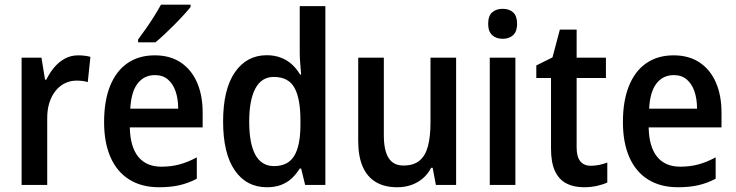

<svg xmlns="http://www.w3.org/2000/svg" viewBox="-20 -786 3128 816"><path d="M312.5 -550.8Q324.7 -550.8 338.4 -549.3Q352.1 -547.9 364.3 -544.4L353 -437Q343.3 -440.4 330.6 -441.9Q317.9 -443.4 305.7 -443.4Q279.3 -443.4 256.3 -432.4Q233.4 -421.4 216.3 -400.1Q199.2 -378.9 189.7 -348.9Q180.2 -318.8 180.7 -280.8V0H71.8V-541H156.2L171.4 -447.3H176.8Q190.4 -475.6 210.2 -499.3Q230 -522.9 255.6 -536.9Q281.2 -550.8 312.5 -550.8Z M637.7 -550.8Q703.1 -550.8 748.5 -520.3Q793.9 -489.7 817.6 -435.1Q841.3 -380.4 841.3 -307.1V-244.6H531.7Q533.2 -162.6 567.4 -120.1Q601.6 -77.6 666 -77.6Q707.5 -77.6 742.9 -87.2Q778.3 -96.7 816.4 -117.2V-26.4Q781.2 -7.8 743.4 1Q705.6 9.8 656.7 9.8Q581.5 9.8 529.1 -23.2Q476.6 -56.2 449.5 -118.2Q422.4 -180.2 422.4 -267.1Q422.4 -357.9 448.2 -421.4Q474.1 -484.9 522.2 -517.8Q570.3 -550.8 637.7 -550.8ZM638.7 -466.8Q592.8 -466.8 565.2 -431.6Q537.6 -396.5 533.7 -324.2H737.3Q737.3 -365.7 726.3 -397.7Q715.3 -429.7 693.6 -448.2Q671.9 -466.8 638.7 -466.8ZM790 -766.1V-756.3Q778.8 -742.2 760.7 -722.4Q742.7 -702.6 721.4 -681.2Q700.2 -659.7 679 -639.9Q657.7 -620.1 640.6 -606H566.9V-618.2Q584 -641.1 601.8 -666.5Q619.6 -691.9 635.7 -717.8Q651.9 -743.7 664.1 -766.1Z M1114.3 9.8Q1027.3 9.8 977.8 -62Q928.2 -133.8 928.2 -269.5Q928.2 -406.2 978.3 -478.8Q1028.3 -551.3 1113.8 -551.3Q1147 -551.3 1173.6 -541Q1200.2 -530.8 1220.5 -512.5Q1240.7 -494.1 1255.4 -469.2H1259.8Q1258.3 -490.7 1256.1 -515.1Q1253.9 -539.6 1253.9 -559.6V-759.8H1362.8V0H1276.9L1259.8 -69.8H1253.9Q1239.3 -45.9 1219.7 -27.8Q1200.2 -9.8 1174.3 0Q1148.4 9.8 1114.3 9.8ZM1144.5 -80.1Q1203.6 -80.1 1230 -122.8Q1256.3 -165.5 1256.8 -251.5V-275.9Q1256.8 -367.2 1231.4 -413.1Q1206.1 -459 1143.6 -459Q1091.3 -459 1065.2 -409.7Q1039.1 -360.4 1039.1 -269Q1039.1 -175.8 1065.4 -127.9Q1091.8 -80.1 1144.5 -80.1Z M1918.5 -541V0H1832.5L1818.8 -72.8H1812.5Q1798.3 -45.9 1776.4 -27.3Q1754.4 -8.8 1727.1 0.5Q1699.7 9.8 1668 9.8Q1613.8 9.8 1576.9 -12.5Q1540 -34.7 1521.2 -78.4Q1502.4 -122.1 1502.4 -187V-541H1611.3V-211.4Q1611.3 -146.5 1631.6 -114.5Q1651.9 -82.5 1694.3 -82.5Q1737.8 -82.5 1762.9 -103.3Q1788.1 -124 1798.8 -164.8Q1809.6 -205.6 1809.6 -265.1V-541Z M2170.4 -541V0H2061.5V-541ZM2116.7 -748.5Q2144.5 -748.5 2161.1 -733.2Q2177.7 -717.8 2177.7 -684.6Q2177.7 -652.3 2160.9 -636.7Q2144 -621.1 2116.7 -621.1Q2088.9 -621.1 2071.8 -636.7Q2054.7 -652.3 2054.7 -684.6Q2054.7 -718.3 2071.5 -733.4Q2088.4 -748.5 2116.7 -748.5Z M2491.2 -81.5Q2508.8 -81.5 2526.9 -85.2Q2544.9 -88.9 2561 -95.2V-10.3Q2542 -1.5 2516.1 4.2Q2490.2 9.8 2461.4 9.8Q2418 9.8 2386.7 -6.6Q2355.5 -22.9 2338.6 -59.1Q2321.8 -95.2 2321.8 -154.8V-454.6H2259.3V-507.8L2328.1 -542L2359.4 -660.2H2430.7V-541H2555.2V-454.6H2430.7V-158.7Q2430.7 -120.1 2446 -100.8Q2461.4 -81.5 2491.2 -81.5Z M2842.8 -550.8Q2908.2 -550.8 2953.6 -520.3Q2999 -489.7 3022.7 -435.1Q3046.4 -380.4 3046.4 -307.1V-244.6H2736.8Q2738.3 -162.6 2772.5 -120.1Q2806.6 -77.6 2871.1 -77.6Q2912.6 -77.6 2948 -87.2Q2983.4 -96.7 3021.5 -117.2V-26.4Q2986.3 -7.8 2948.5 1Q2910.6 9.8 2861.8 9.8Q2786.6 9.8 2734.1 -23.2Q2681.6 -56.2 2654.5 -118.2Q2627.4 -180.2 2627.4 -267.1Q2627.4 -357.9 2653.3 -421.4Q2679.2 -484.9 2727.3 -517.8Q2775.4 -550.8 2842.8 -550.8ZM2843.8 -466.8Q2797.9 -466.8 2770.3 -431.6Q2742.7 -396.5 2738.8 -324.2H2942.4Q2942.4 -365.7 2931.4 -397.7Q2920.4 -429.7 2898.7 -448.2Q2877 -466.8 2843.8 -466.8Z"/></svg>

Font: Open Sans SemiCondensed SemiBold
Style: Regular
Weight: 600
Width: 4
Designer: Monotype Design Team
Foundry: Monotype Imaging Inc.
Version: Version 3.000